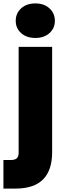

<svg xmlns="http://www.w3.org/2000/svg" viewBox="-53 -835 380 1123"><path d="M154 -613Q102 -613 70.5 -641.5Q39 -670 39 -713Q39 -757 70.5 -786Q102 -815 154 -815Q205 -815 236.5 -786Q268 -757 268 -713Q268 -670 236.5 -641.5Q205 -613 154 -613ZM252 55Q252 268 38 268H-33V101H9Q34 101 45 91Q56 81 56 58V-561H252Z"/></svg>

Font: DVN-Poppins ExtBd
Style: Regular
Weight: 800
Designer: Ninad Kale (Devanagari), Jonny Pinhorn (Latin)
Foundry: Indian Type Foundry
Version: 4.004